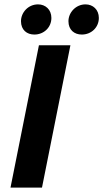

<svg xmlns="http://www.w3.org/2000/svg" viewBox="-20 -858 472 878"><path d="M28 0H172L302 -651H158ZM137 -700C181 -700 215 -733 215 -776C215 -814 188 -838 154 -838C109 -838 76 -801 76 -761C76 -721 103 -700 137 -700ZM354 -700C398 -700 432 -733 432 -776C432 -814 405 -838 371 -838C327 -838 293 -801 293 -761C293 -721 320 -700 354 -700Z"/></svg>

Font: Source Sans Pro
Style: Bold Italic
Weight: 700
Italic angle: -11°
Designer: Paul D. Hunt
Foundry: Adobe Systems Incorporated
Version: Version 3.006;hotconv 1.0.111;makeotfexe 2.5.65597